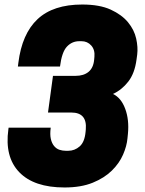

<svg xmlns="http://www.w3.org/2000/svg" viewBox="-20 -814 640 848"><path d="M204 -250Q200 -220 204.5 -200.5Q209 -181 219 -169Q229 -157 242.5 -152.5Q256 -148 271 -148H281Q310 -148 332 -167.5Q354 -187 358 -232L359 -243Q365 -317 295 -317H192L214 -479H314Q350 -479 371.5 -497Q393 -515 396 -552L397 -563Q400 -594 383 -613Q366 -632 340 -632H330Q298 -632 275.5 -608Q253 -584 245 -520H59L61 -536Q77 -665 146 -729.5Q215 -794 343 -794Q420 -794 469 -771.5Q518 -749 545.5 -715.5Q573 -682 581.5 -643.5Q590 -605 586 -573L583 -551Q575 -490 546.5 -453.5Q518 -417 479 -399Q515 -382 533 -333.5Q551 -285 545 -223L543 -203Q540 -169 523.5 -131Q507 -93 474 -60.5Q441 -28 389.5 -7Q338 14 265 14Q130 14 65 -53.5Q0 -121 17 -243L18 -250H204Z"/></svg>

Font: Tanohe Sans Black
Style: Italic
Weight: 900
Designer: Village Type and Design LLC & Cristiano Sobral
Foundry: Cooper Hewitt Smithsonian Design Museum
Version: Version 1.00;January 12, 2020;FontCreator 12.0.0.2547 64-bit